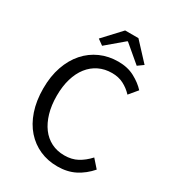

<svg xmlns="http://www.w3.org/2000/svg" viewBox="-202 -951 974 1076"><g transform="rotate(30 285.5 -413.0)"><path d="M338 12Q276 12 224 -11Q172 -34 133.5 -77.5Q95 -121 73.5 -184.5Q52 -248 52 -328Q52 -407 74 -470Q96 -533 135 -577Q174 -621 227 -644.5Q280 -668 343 -668Q403 -668 448.5 -643.5Q494 -619 523 -587L478 -533Q452 -561 419 -578Q386 -595 344 -595Q297 -595 259 -576.5Q221 -558 194 -523.5Q167 -489 152.5 -440Q138 -391 138 -330Q138 -268 152.5 -218.5Q167 -169 193 -134Q219 -99 256.5 -80Q294 -61 341 -61Q389 -61 425 -80.5Q461 -100 493 -135L539 -83Q500 -38 451 -13Q402 12 338 12ZM182 -725 287 -838H373L478 -725L442 -699L332 -792H328L218 -699Z"/></g></svg>

Font: Pinyin1712
Style: Regular
Weight: 400
Version: Version 1